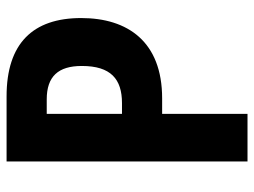

<svg xmlns="http://www.w3.org/2000/svg" viewBox="-112 -642 754 569"><g transform="rotate(-90 264.5 -357.0)"><path d="M264 -714H71V0H212V-253H258C426 -253 496 -355 496 -493C496 -636 421 -714 264 -714ZM255 -595C323 -595 354 -561 354 -491C354 -405 315 -372 244 -372H212V-595Z"/></g></svg>

Font: Noto Sans Georgian Condensed Bold
Style: Regular
Weight: 700
Width: 3
Designer: Monotype Design Team, Akaki Razmadze
Foundry: Google LLC
Version: Version 2.005